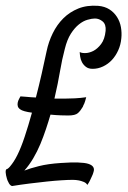

<svg xmlns="http://www.w3.org/2000/svg" viewBox="-69 -700 443 667"><path d="M272.5 -679.7Q294.9 -677.7 311 -667.5Q327.1 -657.2 337.4 -641.1Q347.7 -625 351.1 -605.5Q354.5 -585.9 352.5 -567.4Q350.6 -544.9 341.8 -525.4Q333 -505.9 319.8 -491.7Q306.6 -477.5 289.1 -469.2Q271.5 -460.9 252.9 -460.9Q238.3 -460.9 229.5 -467.8Q220.7 -474.6 215.8 -483.9Q210.9 -493.2 209.5 -503.4Q208 -513.7 208 -519.5Q212.9 -515.6 226.6 -515.6Q240.2 -515.6 254.9 -522.9Q269.5 -530.3 282.2 -546.9Q294.9 -563.5 297.9 -592.8Q299.8 -615.2 287.6 -625.5Q275.4 -635.7 260.7 -635.7Q250 -635.7 234.9 -631.3Q219.7 -627 205.1 -615.2Q190.4 -603.5 177.2 -583Q164.1 -562.5 156.2 -530.3Q146.5 -494.1 139.6 -453.1Q132.8 -412.1 120.1 -357.4H155.3Q170.9 -357.4 190.9 -358.4Q210.9 -359.4 230.5 -362.3Q226.6 -346.7 223.6 -339.8Q220.7 -335 218.8 -329.1Q210.9 -315.4 201.7 -307.1Q192.4 -298.8 168 -298.8Q159.2 -298.8 142.6 -299.3Q126 -299.8 106.4 -301.8Q99.6 -278.3 90.8 -252Q82 -225.6 71.3 -199.7Q60.5 -173.8 46.4 -149.9Q32.2 -126 15.6 -107.4Q35.2 -115.2 66.4 -123Q97.7 -130.9 142.6 -133.8Q212.9 -138.7 237.8 -130.9Q262.7 -123 255.9 -102.5Q253.9 -94.7 250 -86.9Q247.1 -80.1 243.2 -72.3Q239.3 -64.5 234.4 -57.6Q230.5 -64.5 222.2 -67.9Q213.9 -71.3 205.1 -73.2Q194.3 -75.2 183.6 -75.2Q168 -75.2 144.5 -73.7Q121.1 -72.3 93.3 -69.3Q65.4 -66.4 34.2 -62.5Q2.9 -58.6 -27.3 -53.7Q-31.2 -54.7 -34.7 -58.6Q-38.1 -62.5 -40 -67.4Q-43 -72.3 -44.9 -79.1Q-46.9 -85 -47.9 -90.8Q-48.8 -95.7 -49.3 -101.1Q-49.8 -106.4 -47.9 -111.3Q-41 -113.3 -34.2 -121.6Q-27.3 -129.9 -21.5 -138.7Q-14.6 -149.4 -8.8 -161.1Q3.9 -186.5 16.6 -224.6Q29.3 -262.7 42 -308.6Q27.3 -310.5 16.6 -313.5Q5.9 -316.4 1 -320.3Q-5.9 -325.2 -7.3 -331.5Q-8.8 -337.9 -7.3 -344.2Q-5.9 -350.6 -2.9 -356Q0 -361.3 2 -365.2Q11.7 -364.3 21 -363.8Q30.3 -363.3 38.1 -362.3Q46.9 -361.3 55.7 -361.3Q66.4 -402.3 75.7 -443.4Q85 -484.4 92.8 -521.5Q99.6 -554.7 114.3 -584.5Q128.9 -614.3 150.9 -636.2Q172.9 -658.2 203.1 -670.4Q233.4 -682.6 272.5 -679.7Z"/></svg>

Font: Satisfy
Style: Regular
Weight: 400
Designer: Font Diner, Inc
Foundry: Font Diner, Inc
Version: Version 1.000